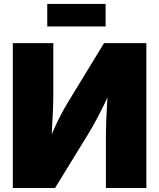

<svg xmlns="http://www.w3.org/2000/svg" viewBox="-20 -944 799 964"><path d="M714.8 0H511.7V-265.6Q511.7 -293 513.2 -335Q514.6 -377 517.8 -427.2Q521 -477.5 524.9 -528.8L551.8 -524.9Q527.3 -470.2 505.9 -425.8Q484.4 -381.3 463.6 -342.5Q442.9 -303.7 419.4 -265.6L256.3 0H44.4V-727.5H247.6V-460.9Q247.6 -428.2 245.4 -378.9Q243.2 -329.6 240.2 -278.1Q237.3 -226.6 234.9 -187L215.3 -205.6Q233.4 -256.3 252.2 -298.3Q271 -340.3 290 -375.7Q309.1 -411.1 328.1 -441.9L502.4 -727.5H714.8ZM510.3 -924.3V-811H217.3V-924.3Z"/></svg>

Font: Inter 20pt Black
Style: Regular
Weight: 900
Version: Version 4.001;git-66647c0bb